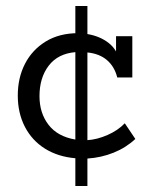

<svg xmlns="http://www.w3.org/2000/svg" viewBox="-20 -517 502 637"><path d="M230 100V8Q172 3 129 -24Q86 -51 62.5 -96.5Q39 -142 39 -200Q39 -259 63 -305.5Q87 -352 132 -379.5Q177 -407 240 -407Q245 -407 249.5 -406Q254 -405 258 -404L230 -393V-497H270V-404Q312 -397 341 -374Q370 -351 376 -314H365V-397H419V-260H369Q360 -296 335 -317.5Q310 -339 270 -343V-52Q302 -54 336.5 -69Q371 -84 394 -108L429 -56Q398 -27 357 -10.5Q316 6 270 9V100ZM111 -198Q111 -142 141 -103Q171 -64 230 -54V-344Q172 -339 141.5 -299Q111 -259 111 -198Z"/></svg>

Font: Rokkitt
Style: Regular
Weight: 400
Designer: Vernon Adams
Foundry: Vernon Adams
Version: Version 3.103